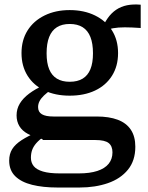

<svg xmlns="http://www.w3.org/2000/svg" viewBox="-20 -593 661 857"><path d="M608 -468Q567 -471 537 -471Q507 -471 485 -467Q463 -463 446 -453L430 -455Q444 -488 460.5 -511.5Q477 -535 498.5 -549.5Q520 -564 547 -569.5Q574 -575 608 -572ZM291 -166Q227 -166 178.5 -189Q130 -212 103 -255Q76 -298 76 -356Q76 -414 103 -457Q130 -500 179 -524Q228 -548 291 -548Q355 -548 404 -524Q453 -500 480 -457Q507 -414 507 -356Q507 -298 480 -255Q453 -212 404.5 -189Q356 -166 291 -166ZM291 -228Q326 -228 349 -242Q372 -256 383.5 -284Q395 -312 395 -355Q395 -399 383.5 -428Q372 -457 349 -471.5Q326 -486 291 -486Q257 -486 234 -471.5Q211 -457 199.5 -428Q188 -399 188 -355Q188 -312 199.5 -284Q211 -256 234 -242Q257 -228 291 -228ZM236 244Q172 244 123.5 232Q75 220 48 193.5Q21 167 21 124Q21 94 34.5 72.5Q48 51 76.5 32.5Q105 14 150 -5L178 15Q155 31 142 46Q129 61 123.5 76.5Q118 92 118 111Q118 133 130.5 148.5Q143 164 171.5 172.5Q200 181 247 181H332Q381 181 414.5 170Q448 159 465 138Q482 117 482 87Q482 59 465 45.5Q448 32 406 32H170V28Q131 19 105 5Q79 -9 66.5 -30Q54 -51 54 -78Q54 -107 68.5 -131Q83 -155 110.5 -175.5Q138 -196 176 -213L209 -193Q189 -179 176 -166.5Q163 -154 156.5 -141.5Q150 -129 150 -115Q150 -93 167 -83Q184 -73 218 -73H411Q467 -73 505.5 -58.5Q544 -44 564 -14Q584 16 584 62Q584 124 551 164.5Q518 205 461.5 224.5Q405 244 335 244Z"/></svg>

Font: Roboto Serif SemiCondensed Medium
Style: Regular
Weight: 500
Width: 4
Designer: Greg Gazdowicz
Foundry: Commercial Type
Version: Version 1.007